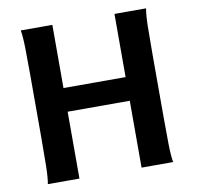

<svg xmlns="http://www.w3.org/2000/svg" viewBox="-79 -795 899 877"><g transform="rotate(-10 370.0 -356.5)"><path d="M654.3 0H507.8V-310.1H219.7V0H73.2Q78.6 -29.3 79.6 -83.5Q80.6 -137.7 80.6 -210V-502.9Q80.6 -575.2 79.6 -629.4Q78.6 -683.6 73.2 -712.9H219.7V-419.9H507.8V-712.9H654.3Q648.9 -683.6 647.9 -629.4Q647 -575.2 647 -502.9V-210Q647 -137.7 647.9 -83.5Q648.9 -29.3 654.3 0Z"/></g></svg>

Font: Andika
Style: Bold
Weight: 700
Designer: Victor Gaultney, Annie Olsen, Julie Remington, Don Collingsworth, Eric Hays, Becca Hirsbrunner
Foundry: SIL International
Version: Version 6.101